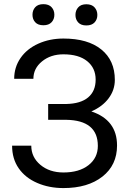

<svg xmlns="http://www.w3.org/2000/svg" viewBox="-20 -909 633 938"><path d="M447.3 -520Q447.3 -463.9 410.6 -433.1Q374 -402.3 302.7 -400.9H215.3V-323.7H303.2Q458 -321.3 458 -196.3Q458 -137.7 412.4 -102.1Q366.7 -66.4 290 -66.4Q221.7 -66.4 177.2 -103.8Q132.8 -141.1 132.8 -197.3H39.1Q39.1 -133.3 71.3 -86.9Q103.5 -40.5 161.4 -15.4Q219.2 9.8 290 9.8Q409.2 9.8 480.5 -46.4Q551.8 -102.5 551.8 -198.2Q551.8 -322.8 426.3 -364.7Q480.5 -388.2 510.7 -428.7Q541 -469.2 541 -518.6Q541 -613.8 475.1 -667.2Q409.2 -720.7 290 -720.7Q222.7 -720.7 167 -695.6Q111.3 -670.4 80.3 -625.5Q49.3 -580.6 49.3 -523.9H143.1Q143.1 -574.7 185.3 -609.1Q227.5 -643.6 290 -643.6Q364.7 -643.6 406 -610.1Q447.3 -576.7 447.3 -520ZM138.7 -836.9Q138.7 -814.9 152.1 -800.3Q165.5 -785.6 191.9 -785.6Q218.3 -785.6 231.9 -800.3Q245.6 -814.9 245.6 -836.9Q245.6 -858.9 231.9 -873.8Q218.3 -888.7 191.9 -888.7Q165.5 -888.7 152.1 -873.8Q138.7 -858.9 138.7 -836.9ZM348.6 -835.9Q348.6 -814 362.1 -799.3Q375.5 -784.7 401.9 -784.7Q428.2 -784.7 441.9 -799.3Q455.6 -814 455.6 -835.9Q455.6 -857.9 441.9 -873Q428.2 -888.2 401.9 -888.2Q375.5 -888.2 362.1 -873Q348.6 -857.9 348.6 -835.9Z"/></svg>

Font: FAU Chimera
Style: Regular
Weight: 400
Version: Version 1.002;hotconv 1.0.117;makeotfexe 2.5.65602